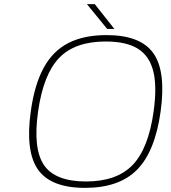

<svg xmlns="http://www.w3.org/2000/svg" viewBox="-20 -890 829 930"><path d="M496 -720Q661 -720 723 -632Q785 -544 758 -350Q731 -156 644 -68Q557 20 392 20Q227 20 164.5 -68Q102 -156 129 -350Q147 -480 191.5 -561.5Q236 -643 311 -681.5Q386 -720 496 -720ZM492 -689Q343 -689 266.5 -609.5Q190 -530 164.5 -350Q139 -170 193 -90.5Q247 -11 397 -11Q545 -11 622 -90.5Q699 -170 724 -350Q741 -471 722.5 -545Q704 -619 648 -654Q592 -689 492 -689ZM534 -750H499L401 -870H439Z"/></svg>

Font: Fivo Sans Thin
Style: Regular
Weight: 250
Foundry: Alexander Slobzheninov
Version: 1.0